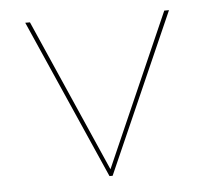

<svg xmlns="http://www.w3.org/2000/svg" viewBox="-38 -447 529 487"><g transform="rotate(-5 226.0 -203.0)"><path d="M409 -406 230 0H222L43 -406H55L226 -17L397 -406Z"/></g></svg>

Font: Ysabeau Infant Hairline
Style: Regular
Weight: 100
Designer: Christian Thalmann (Catharsis Fonts)
Version: Version 0.003